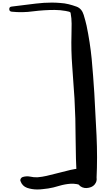

<svg xmlns="http://www.w3.org/2000/svg" viewBox="-20 -1324 840 1504"><path d="M71.3 -1272.5Q165 -1284.2 260.7 -1295.9Q324.2 -1303.7 385.7 -1303.7Q418.9 -1303.7 451.2 -1300.8Q486.3 -1298.8 517.6 -1291Q548.8 -1283.2 581.1 -1271.5Q621.1 -1255.9 635.7 -1207Q650.4 -1158.2 658.2 -1123Q685.5 -991.2 698.2 -862.3Q710 -733.4 718.8 -593.8Q728.5 -428.7 736.3 -260.7Q740.2 -175.8 740.2 -91.8Q740.2 -8.8 736.3 73.2Q698.2 68.4 660.2 64.5Q621.1 60.5 583 55.7Q583 54.7 584 52.7Q584 50.8 585 49.8Q594.7 71.3 603.5 91.8Q613.3 113.3 622.1 134.8Q603.5 122.1 581.1 118.2Q558.6 114.3 534.2 115.2Q489.3 118.2 443.4 131.8Q396.5 146.5 357.4 152.3Q339.8 155.3 317.4 157.2Q295.9 160.2 272.5 160.2Q272.5 160.2 271.5 160.2Q230.5 160.2 192.4 147.5Q154.3 133.8 140.6 94.7Q136.7 85 142.6 75.2Q148.4 65.4 158.2 62.5Q187.5 53.7 216.8 59.6Q246.1 66.4 276.4 64.5Q310.5 61.5 344.7 53.7Q377.9 45.9 412.1 37.1Q470.7 21.5 533.2 6.8Q595.7 -6.8 657.2 -7.8Q683.6 -8.8 704.1 6.8Q724.6 22.5 731.4 46.9Q732.4 48.8 732.4 49.8Q733.4 51.8 733.4 53.7Q738.3 69.3 737.3 83Q736.3 96.7 730.5 107.4Q714.8 138.7 676.8 146.5Q637.7 155.3 609.4 134.8Q597.7 126 589.8 111.3Q582 96.7 581.1 75.2Q573.2 -81.1 572.3 -238.3Q572.3 -395.5 563.5 -551.8Q555.7 -677.7 545.9 -803.7Q536.1 -928.7 540 -1055.7Q541 -1097.7 541 -1138.7Q541 -1180.7 533.2 -1221.7Q532.2 -1229.5 521.5 -1232.4Q511.7 -1235.4 494.1 -1238.3Q472.7 -1242.2 451.2 -1244.1Q429.7 -1245.1 408.2 -1246.1Q325.2 -1246.1 240.2 -1235.4Q155.3 -1223.6 72.3 -1232.4Q52.7 -1234.4 52.7 -1252Q52.7 -1252.9 52.7 -1253.9Q52.7 -1270.5 71.3 -1272.5Z"/></svg>

Font: Digory Doodles
Style: Regular
Weight: 400
Designer: Holds Worth Design
Version: Version 1.0